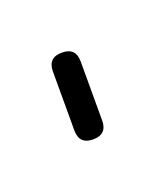

<svg xmlns="http://www.w3.org/2000/svg" viewBox="-34 -77 83 104"><g transform="rotate(-20 8.0 -25.0)"><path d="M0 -8H16V-42H0ZM8 -16Q4 -16 2 -14Q0 -12 0 -8Q0 -4 2 -2Q4 0 8 0Q12 0 14 -2Q16 -4 16 -8Q16 -12 14 -14Q12 -16 8 -16ZM8 -50Q4 -50 2 -48Q0 -46 0 -42Q0 -38 2 -36Q4 -34 8 -34Q12 -34 14 -36Q16 -38 16 -42Q16 -46 14 -48Q12 -50 8 -50Z"/></g></svg>

Font: Wavefont ExtraLight
Style: Regular
Weight: 250
Version: Version 3.004;gftools[0.9.33]